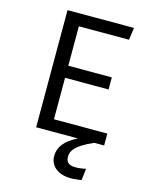

<svg xmlns="http://www.w3.org/2000/svg" viewBox="-133 -776 866 1091"><g transform="rotate(15 300.0 -230.0)"><path d="M212 -70V-314H468V-385H212V-617H507L517 -689H126V0H372C300 35 267 78 267 131C267 187 313 229 389 229C416 229 432 226 453 223L461 155C437 160 421 162 400 162C358 162 344 144 344 114C344 79 365 45 468 0H526V-70Z"/></g></svg>

Font: FiraMono Nerd Font
Style: Regular
Weight: 400
Designer: Carrois Corporate & Edenspiekermann AG
Foundry: Carrois Corporate GbR & Edenspiekermann AG
Version: Version 003.206;Nerd Fonts 3.3.0